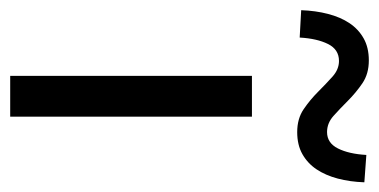

<svg xmlns="http://www.w3.org/2000/svg" viewBox="-258 -554 761 386"><g transform="rotate(90 123.0 -360.5)"><path d="M82 0V-486H164V0ZM195 -577Q168 -577 149 -590Q130 -603 114 -619Q98 -635 83.5 -648Q69 -661 52 -661Q29 -661 18 -639Q7 -617 5 -582L-50 -585Q-49 -614 -42.5 -639Q-36 -664 -24 -682Q-12 -700 6.5 -710.5Q25 -721 51 -721Q78 -721 97 -708Q116 -695 132 -679Q148 -663 162.5 -650Q177 -637 195 -637Q217 -637 228 -659Q239 -681 241 -716L296 -712Q295 -683 288.5 -658.5Q282 -634 270 -616Q258 -598 239.5 -587.5Q221 -577 195 -577Z"/></g></svg>

Font: Pinyin1712
Style: Regular
Weight: 400
Version: Version 1